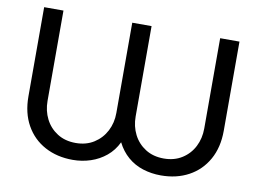

<svg xmlns="http://www.w3.org/2000/svg" viewBox="-77 -814 1264 940"><g transform="rotate(10 555.5 -344.0)"><path d="M337 12Q259 12 198.5 -20.5Q138 -53 104 -113.5Q70 -174 70 -257V-700H166V-251Q166 -202 186.5 -161.5Q207 -121 245.5 -96.5Q284 -72 337 -72Q389 -72 427.5 -96.5Q466 -121 487 -161.5Q508 -202 508 -251V-700H604V-251Q604 -202 624.5 -161.5Q645 -121 683.5 -96.5Q722 -72 775 -72Q827 -72 865.5 -96.5Q904 -121 924.5 -161.5Q945 -202 945 -251V-700H1041V-257Q1041 -174 1007 -113.5Q973 -53 913 -20.5Q853 12 775 12Q728 12 685.5 -1.5Q643 -15 610 -43.5Q577 -72 556 -114Q536 -72 502 -44Q468 -16 425.5 -2Q383 12 337 12Z"/></g></svg>

Font: MuseoModerno Thin
Style: Regular
Weight: 400
Version: Version 1.003